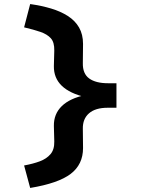

<svg xmlns="http://www.w3.org/2000/svg" viewBox="-20 -724 712 948"><path d="M129 204 99 93Q143 85 176.5 72.5Q210 60 229.5 37Q249 14 248 -26L246 -102Q245 -161 285 -200Q325 -239 403 -255L404 -244Q325 -262 285 -300.5Q245 -339 246 -398L248 -474Q249 -515 231 -535Q213 -555 179.5 -566.5Q146 -578 99 -589L129 -704Q185 -696 232 -682Q279 -668 315 -645Q351 -622 370.5 -588Q390 -554 390 -507L389 -412Q388 -360 420.5 -336.5Q453 -313 514 -313H555V-192H512Q451 -192 419.5 -164.5Q388 -137 389 -88L390 7Q390 88 329 134.5Q268 181 129 204Z"/></svg>

Font: Lexend Peta SemiBold
Style: Regular
Weight: 600
Designer: Bonnie Shaver-Troup, Thomas Jockin
Foundry: Lexend
Version: Version 1.007